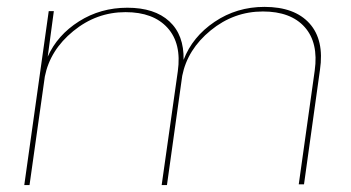

<svg xmlns="http://www.w3.org/2000/svg" viewBox="-20 -532 1009 552"><path d="M740.2 -512.2Q827.1 -512.2 869.9 -464.6Q912.6 -417 899.9 -331.1L854 -2H838.9L884.8 -329.1Q896 -409.2 856 -454.1Q815.9 -499 735.8 -499Q652.3 -499 585.7 -444.6Q519 -390.1 503.9 -314L460 0H444.8L491.2 -327.1Q502.4 -406.7 461.7 -451.9Q420.9 -497.1 340.8 -497.1Q257.3 -497.1 190.7 -442.6Q124 -388.2 108.9 -312L64.9 0H49.8L120.1 -500H134.8L117.2 -369.1Q145 -431.2 207 -470.5Q269 -509.8 346.2 -509.8Q424.3 -509.8 466.8 -470.7Q509.3 -431.6 507.8 -359.9Q533.2 -426.3 596.9 -469.2Q660.6 -512.2 740.2 -512.2Z"/></svg>

Font: Human Sans Thin
Style: Italic
Weight: 100
Italic angle: -8°
Designer: Tim Radville
Foundry: Continuum
Version: Version 1.000;FEAKit 1.0